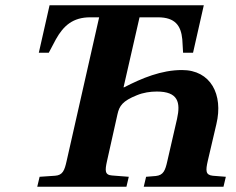

<svg xmlns="http://www.w3.org/2000/svg" viewBox="-20 -712 900 732"><path d="M122 0H462L471 -38L407 -43C379 -45 380 -62 388 -98L428 -277C435 -308 447 -327 502 -349C526 -359 553 -363 578 -363C659 -363 669 -322 655 -259L618 -98C610 -62 603 -44 574 -41L537 -38L528 0H832L841 -38L791 -42C763 -45 764 -62 772 -98L805 -239C832 -352 783 -445 674 -445C595 -445 521 -414 453 -379H451L512 -646H582C648 -646 670 -614 675 -562L678 -511H716L757 -692H169L128 -511H166L193 -562C222 -614 258 -646 324 -646H358L234 -98C226 -62 219 -44 190 -42L131 -38Z"/></svg>

Font: Heuristica
Style: Bold Italic
Weight: 700
Italic angle: -13°
Version: Version 1.0.1